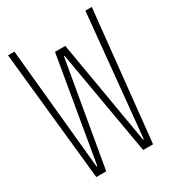

<svg xmlns="http://www.w3.org/2000/svg" viewBox="-176 -833 853 937"><g transform="rotate(-30 250.0 -365.0)"><path d="M90 0 14 -730H50L117 -44H121L221 -630H279L379 -44H383L450 -730H486L410 0H354L252 -589H248L146 0Z"/></g></svg>

Font: M PLUS Code Latin ExtraLight
Style: Regular
Weight: 250
Designer: Coji Morishita
Foundry: UNDERFOREST DESIGN
Version: Version 1.002; ttfautohint (v1.8.3)